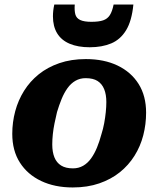

<svg xmlns="http://www.w3.org/2000/svg" viewBox="-20 -811 699 845"><path d="M426 -219Q434 -244 438.5 -268.5Q443 -293 445.5 -317Q448 -341 448 -362Q448 -395 438.5 -418.5Q429 -442 409.5 -454.5Q390 -467 357 -467Q332 -467 312 -455.5Q292 -444 277 -423Q262 -402 251 -375Q240 -348 231 -318Q225 -293 220 -268.5Q215 -244 212.5 -220.5Q210 -197 210 -175Q210 -142 219.5 -118.5Q229 -95 249 -82.5Q269 -70 301 -70Q326 -70 346 -81.5Q366 -93 381 -114Q396 -135 407 -162Q418 -189 426 -219ZM34 -222Q34 -273 47 -321.5Q60 -370 86 -411.5Q112 -453 150.5 -484Q189 -515 241 -533Q293 -551 358 -551Q438 -551 497.5 -522.5Q557 -494 590 -441.5Q623 -389 623 -315Q623 -264 610.5 -215.5Q598 -167 572 -125.5Q546 -84 507.5 -53Q469 -22 417 -4Q365 14 300 14Q221 14 161 -14.5Q101 -43 67.5 -95.5Q34 -148 34 -222ZM375 -603Q429 -603 469.5 -620Q510 -637 535 -678Q560 -719 567 -791H480Q474 -761 463.5 -744.5Q453 -728 434 -721.5Q415 -715 382 -715Q350 -715 333 -723Q316 -731 311.5 -748Q307 -765 309 -791H219Q216 -778 214.5 -765Q213 -752 213 -739Q213 -695 231.5 -664.5Q250 -634 286.5 -618.5Q323 -603 375 -603Z"/></svg>

Font: Roboto Serif
Style: Bold Italic
Weight: 700
Italic angle: -10°
Designer: Greg Gazdowicz
Foundry: Commercial Type
Version: Version 1.008